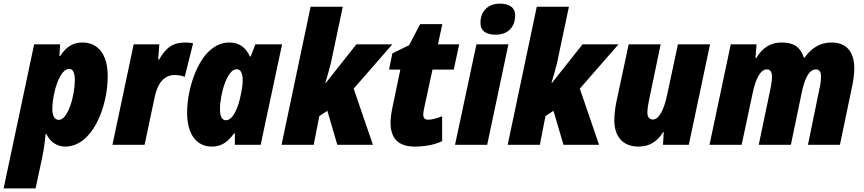

<svg xmlns="http://www.w3.org/2000/svg" viewBox="-72 -797 4754 1057"><path d="M-52 240H124L159 76C170 24 175 -15 179 -59H183C205 -16 241 10 287 10C436 10 521 -206 521 -378C521 -499 467 -563 382 -563C331 -563 293 -541 259 -488H255L259 -553H116ZM252 -137C229 -137 216 -159 216 -198C216 -274 253 -418 309 -418C329 -418 340 -397 340 -356C340 -271 302 -137 252 -137Z M547 0H724L779 -260C796 -343 834 -384 890 -384C911 -384 930 -380 945 -374L991 -558C978 -562 963 -563 949 -563C883 -563 844 -539 803 -468H799L805 -553H664Z M1095 10C1152 10 1186 -21 1217 -63H1221V0H1363L1481 -553H1334L1308 -486H1304C1280 -538 1243 -563 1191 -563C1030 -563 958 -316 958 -179C958 -49 1016 10 1095 10ZM1171 -135C1150 -135 1139 -157 1139 -197C1139 -279 1179 -416 1230 -416C1253 -416 1264 -394 1264 -355C1264 -336 1262 -314 1253 -273C1241 -210 1213 -135 1171 -135Z M1478 0H1655L1686 -158L1730 -187L1785 0H1981L1875 -309L2088 -553H1890L1722 -341H1719C1729 -372 1741 -416 1750 -452L1815 -760H1638Z M2211 10C2266 10 2322 0 2362 -20V-157C2333 -145 2304 -138 2286 -138C2268 -138 2258 -146 2258 -167C2258 -176 2261 -192 2264 -206L2309 -414H2426L2456 -553H2339L2363 -664H2241L2180 -548L2088 -503L2070 -414H2132L2090 -213C2083 -180 2078 -148 2078 -122C2078 -37 2119 10 2211 10Z M2657 -606C2726 -606 2764 -650 2764 -712C2764 -758 2729 -777 2680 -777C2609 -777 2573 -729 2573 -672C2573 -625 2606 -606 2657 -606ZM2433 0H2610L2727 -553H2551Z M2723 0H2900L2931 -158L2975 -187L3030 0H3226L3120 -309L3333 -553H3135L2967 -341H2964C2974 -372 2986 -416 2995 -452L3060 -760H2883Z M3443 10C3502 10 3545 -16 3579 -70H3582L3578 0H3720L3837 -553H3660L3601 -276C3583 -190 3555 -139 3522 -139C3503 -139 3492 -153 3492 -177C3492 -198 3497 -227 3502 -250L3565 -553H3389L3320 -230C3314 -199 3310 -164 3310 -134C3310 -51 3352 10 3443 10Z M3834 0H4011L4071 -282C4088 -365 4115 -415 4150 -415C4167 -415 4178 -403 4178 -375C4178 -358 4174 -328 4169 -306L4105 0H4282L4340 -279C4355 -354 4378 -415 4420 -415C4438 -415 4448 -402 4448 -377C4448 -354 4444 -327 4439 -307L4376 0H4552L4620 -326C4627 -360 4631 -393 4631 -420C4631 -513 4587 -563 4505 -563C4445 -563 4395 -534 4357 -479H4354C4336 -535 4300 -563 4232 -563C4170 -563 4126 -535 4091 -477H4087L4093 -553H3951Z"/></svg>

Font: Noto Sans UI SemiCondensed Black
Style: Italic
Weight: 900
Width: 4
Italic angle: -372°
Designer: Monotype Design Team
Foundry: Monotype Imaging Inc.
Version: Version 1.901